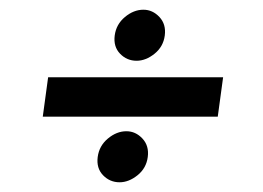

<svg xmlns="http://www.w3.org/2000/svg" viewBox="-20 -446 541 395"><path d="M428 -206 439 -287H79L68 -206ZM216 -373Q213 -350 227 -335.5Q241 -321 261 -321Q280 -321 298 -335.5Q316 -350 319 -373Q322 -396 308 -411Q294 -426 275 -426Q255 -426 237 -411Q219 -396 216 -373ZM181 -123Q178 -100 192 -85.5Q206 -71 226 -71Q245 -71 263 -85.5Q281 -100 284 -123Q287 -146 273 -161Q259 -176 240 -176Q220 -176 202 -161Q184 -146 181 -123Z"/></svg>

Font: Josefin Slab Thin
Style: Bold Italic
Weight: 700
Italic angle: -12°
Version: Version 2.000